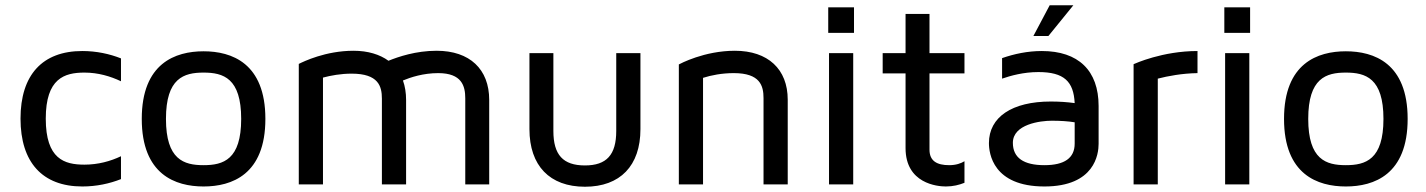

<svg xmlns="http://www.w3.org/2000/svg" viewBox="-20 -701 5420 730"><path d="M301 -75C225 -75 154 -96 154 -250C154 -403 225 -425 301 -425C353 -425 400 -411 440 -392V-479C397 -496 347 -507 293 -507C141 -507 58 -416 58 -250C58 -84 141 8 293 8C347 8 397 -3 440 -20V-107C400 -88 353 -75 301 -75Z M754 -506C647 -506 519 -461 519 -249C519 -37 647 8 754 8C861 8 989 -37 989 -249C989 -461 861 -506 754 -506ZM754 -73C679 -73 611 -94 611 -249C611 -404 679 -425 754 -425C829 -425 897 -404 897 -249C897 -94 829 -73 754 -73Z M1640 -508C1561 -508 1494 -485 1457 -470C1424 -494 1379 -508 1324 -508C1218 -508 1134 -467 1116 -458V0H1208V-406C1238 -414 1276 -421 1317 -421C1419 -421 1432 -373 1432 -326V0H1524V-321C1524 -348 1520 -373 1512 -395C1541 -407 1589 -423 1646 -423C1736 -423 1749 -374 1749 -327V0H1840V-321C1840 -438 1766 -508 1640 -508Z M2323 -499V-203C2323 -112 2286 -72 2204 -72C2121 -72 2084 -112 2084 -203V-499H1993V-210C1993 -71 2070 9 2204 9C2338 9 2415 -71 2415 -210V-499Z M2653 0V-405C2684 -415 2725 -423 2770 -423C2870 -423 2883 -375 2883 -328V0H2975V-322C2975 -438 2900 -508 2774 -508C2657 -508 2565 -458 2561 -456V0Z M3132 0H3224V-499H3132ZM3227 -673H3129V-576H3227Z M3647 -422V-499H3514V-648H3423V-499H3336V-422H3423V-138C3423 -3 3544 8 3576 8C3604 8 3627 2 3647 -6V-88C3634 -80 3615 -73 3589 -73C3542 -73 3514 -89 3514 -132V-422Z M3909 -564H3966L4061 -681H3971ZM3941 -507C3887 -507 3836 -496 3790 -480V-402C3822 -413 3871 -427 3928 -427C4026 -427 4062 -391 4066 -309C4037 -313 4007 -315 3975 -315C3828 -315 3740 -256 3740 -157C3740 -118 3755 8 3951 8C4143 8 4157 -116 4157 -154V-298C4157 -433 4080 -507 3941 -507ZM4066 -155C4066 -100 4027 -73 3951 -73C3872 -73 3831 -101 3831 -158C3831 -229 3936 -242 3979 -242C4012 -242 4042 -240 4066 -236V-155Z M4382 -402C4421 -412 4474 -422 4533 -423V-507C4399 -507 4295 -459 4290 -457V0H4382Z M4638 0H4730V-499H4638ZM4733 -673H4635V-576H4733Z M5097 -506C4990 -506 4862 -461 4862 -249C4862 -37 4990 8 5097 8C5204 8 5332 -37 5332 -249C5332 -461 5204 -506 5097 -506ZM5097 -73C5022 -73 4954 -94 4954 -249C4954 -404 5022 -425 5097 -425C5172 -425 5240 -404 5240 -249C5240 -94 5172 -73 5097 -73Z"/></svg>

Font: Maven Pro
Style: Medium
Weight: 500
Designer: Joe Prince
Foundry: Joe Prince
Version: Version 1.003